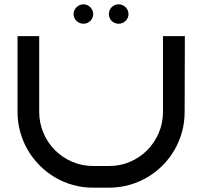

<svg xmlns="http://www.w3.org/2000/svg" viewBox="-20 -867 934 887"><path d="M834 -700.2 833 -350.1Q833 -301.3 820.6 -256.6Q808.1 -211.9 785.4 -173.1Q762.7 -134.3 730.7 -102.3Q698.7 -70.3 659.9 -47.6Q621.1 -24.9 576.7 -12.5Q532.2 0 483.9 0H410.2Q361.8 0 317.1 -12.5Q272.5 -24.9 233.6 -47.9Q194.8 -70.8 163.1 -102.8Q131.3 -134.8 108.6 -173.6Q85.9 -212.4 73.5 -257.1Q61 -301.8 61 -350.1V-700.2H161.1V-350.1Q161.1 -298.3 180.7 -252.7Q200.2 -207 234.1 -173.1Q268.1 -139.2 313.5 -119.6Q358.9 -100.1 410.2 -100.1H483.9Q535.6 -100.1 581.1 -119.6Q626.5 -139.2 660.2 -173.1Q693.8 -207 713.4 -252.7Q732.9 -298.3 732.9 -350.1V-700.2H833ZM410.6 -802.2Q410.6 -793 407 -784.7Q403.3 -776.4 397.2 -770.3Q391.1 -764.2 382.8 -760.7Q374.5 -757.3 365.7 -757.3Q356.4 -757.3 348.1 -760.7Q339.8 -764.2 333.5 -770.3Q327.1 -776.4 323.5 -784.7Q319.8 -793 319.8 -802.2Q319.8 -811 323.5 -819.3Q327.1 -827.6 333.5 -833.7Q339.8 -839.8 348.1 -843.5Q356.4 -847.2 365.7 -847.2Q374.5 -847.2 382.8 -843.5Q391.1 -839.8 397.2 -833.7Q403.3 -827.6 407 -819.3Q410.6 -811 410.6 -802.2ZM573.7 -802.2Q573.7 -793 570.1 -784.7Q566.4 -776.4 560.1 -770.3Q553.7 -764.2 545.4 -760.7Q537.1 -757.3 527.8 -757.3Q518.6 -757.3 510.3 -760.7Q502 -764.2 495.8 -770.3Q489.7 -776.4 486.3 -784.7Q482.9 -793 482.9 -802.2Q482.9 -811 486.3 -819.3Q489.7 -827.6 495.8 -833.7Q502 -839.8 510.3 -843.5Q518.6 -847.2 527.8 -847.2Q537.1 -847.2 545.4 -843.5Q553.7 -839.8 560.1 -833.7Q566.4 -827.6 570.1 -819.3Q573.7 -811 573.7 -802.2Z"/></svg>

Font: Bruno Ace
Style: Regular
Weight: 400
Designer: Astigmatic (AOETI)
Foundry: Astigmatic (AOETI)
Version: Version 1.000